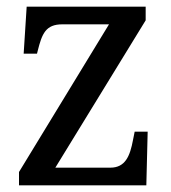

<svg xmlns="http://www.w3.org/2000/svg" viewBox="-20 -556 513 576"><path d="M37 0H419L423 -161H384L379 -136C370 -88 356 -53 311 -53H146L417 -495V-536H60L51 -395H91L93 -403C106 -455 117 -483 167 -483H307L37 -40Z"/></svg>

Font: Noto Serif Sinhala SemiCondensed
Style: Regular
Weight: 400
Width: 4
Designer: Jelle Bosma - Monotype Design Team
Foundry: Monotype Imaging Inc.
Version: Version 2.007